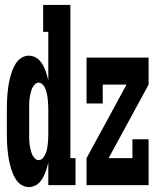

<svg xmlns="http://www.w3.org/2000/svg" viewBox="-20 -755 640 783"><path d="M98 8Q82 8 68 -0.5Q54 -9 45 -23Q36 -37 30.5 -52Q25 -67 21 -82.5Q17 -98 14.5 -114Q12 -130 10.5 -146Q9 -162 8.5 -178Q8 -194 8 -210V-310Q8 -326 8.5 -342Q9 -358 10.5 -374Q12 -390 14.5 -406Q17 -422 21 -437.5Q25 -453 30.5 -468Q36 -483 45 -497Q54 -511 68 -519.5Q82 -528 98 -528Q109 -528 120 -523.5Q131 -519 139 -511Q147 -503 153 -493Q159 -483 163.5 -472Q168 -461 171 -450Q174 -439 177 -428V-625H156V-735H267V-110H288V0H177V-92Q174 -81 171 -70Q168 -59 163.5 -48Q159 -37 153 -27Q147 -17 139 -9Q131 -1 120 3.5Q109 8 98 8ZM333 0V-110L496 -410H399V-333H333V-520H586V-410L423 -110H520V-187H586V0ZM138 -102Q148 -102 155 -110.5Q162 -119 166 -128.5Q170 -138 172 -148.5Q174 -159 175 -169Q176 -179 176.5 -189.5Q177 -200 177 -210V-310Q177 -318 176.5 -325.5Q176 -333 175.5 -341Q175 -349 174 -356.5Q173 -364 171.5 -371.5Q170 -379 167.5 -386.5Q165 -394 161.5 -400.5Q158 -407 151.5 -412.5Q145 -418 138 -418Q130 -418 124 -412.5Q118 -407 114 -400.5Q110 -394 108 -386.5Q106 -379 104 -371.5Q102 -364 101 -356.5Q100 -349 99.5 -341Q99 -333 99 -325.5Q99 -318 99 -310V-210Q99 -202 99 -194.5Q99 -187 99.5 -179Q100 -171 101 -163.5Q102 -156 104 -148.5Q106 -141 108 -133.5Q110 -126 114 -119.5Q118 -113 124 -107.5Q130 -102 138 -102Z"/></svg>

Font: Iosevka HT Extrabold Extended
Style: Regular
Weight: 800
Width: 7
Monospace: yes
Designer: Belleve Invis
Foundry: Belleve Invis
Version: Version 32.3.0; ttfautohint (v1.8.4)